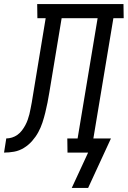

<svg xmlns="http://www.w3.org/2000/svg" viewBox="-76 -755 632 950"><path d="M279 175 360 0H258L257 -70H308L407 -665H229L168 -297Q164 -272 159 -247Q154 -222 148 -197.5Q142 -173 134 -148.5Q126 -124 113.5 -101Q101 -78 83 -57.5Q65 -37 42 -23Q19 -9 -6 -4.5Q-31 0 -56 0L-45 -70Q-31 -70 -16.5 -74.5Q-2 -79 10.5 -88Q23 -97 32.5 -109.5Q42 -122 49 -135Q56 -148 61 -162Q66 -176 69.5 -190Q73 -204 75.5 -218.5Q78 -233 81 -247L150 -665H109L108 -735H535L536 -665H485L386 -70H473L360 175Z"/></svg>

Font: Iosevka Curly Slab
Style: Italic
Weight: 400
Italic angle: -9°
Monospace: yes
Designer: Belleve Invis
Foundry: Belleve Invis
Version: Version 22.1.2; ttfautohint (v1.8.4)